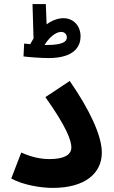

<svg xmlns="http://www.w3.org/2000/svg" viewBox="-20 -913 557 939"><path d="M217 -629C349 -629 374 -691 374 -735C374 -785 341 -824 290 -824C263 -824 234 -813 208 -794L204 -893H139L144 -725C139 -716 133 -707 128 -697C117 -698 106 -699 98 -700L95 -637C116 -634 180 -629 217 -629ZM279 -757C297 -757 307 -744 307 -730C307 -709 285 -693 210 -693C206 -693 202 -693 198 -693C216 -724 250 -757 279 -757ZM35 -40C93 -8 180 6 238 6C394 6 478 -64 478 -167C478 -251 416 -380 321 -517L202 -438C305 -293 329 -226 329 -192C329 -155 292 -135 223 -135C177 -135 133 -145 84 -167Z"/></svg>

Font: Noto Sans Arabic UI
Style: Bold
Weight: 700
Designer: Monotype Design Team, Nadine Chahine and Nizar Qandah
Foundry: Monotype Imaging Inc.
Version: Version 2.010